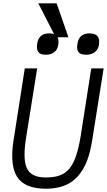

<svg xmlns="http://www.w3.org/2000/svg" viewBox="-20 -1142 652 1170"><path d="M54.5 -192.5Q54.5 -239 63 -290L131 -725H206.5L140 -309.5Q129.5 -245 129.5 -200Q129.5 -147.5 143.8 -117.2Q158 -87 186.8 -73.8Q215.5 -60.5 262 -60.5Q327 -60.5 367.2 -84Q407.5 -107.5 431.8 -162Q456 -216.5 472 -314.5L536 -725H611.5L541.5 -285Q524.5 -177.5 486.8 -113Q449 -48.5 392.8 -20.2Q336.5 8 259 8Q156.5 8 105.5 -39Q54.5 -86 54.5 -192.5ZM205 -856.5Q205 -867.5 207 -878Q217.5 -938.5 279 -938.5Q297 -938.5 309.5 -934L213.5 -1121.5H325L397 -915H331Q336.5 -904.5 336.5 -888Q336.5 -878.5 335 -868Q330 -838.5 310 -823.5Q290 -808.5 259 -808.5Q231 -808.5 218 -820.5Q205 -832.5 205 -856.5ZM450 -855Q450 -864 452.5 -879Q463 -938.5 525.5 -938.5Q584.5 -938.5 584.5 -887.5Q584.5 -879 583 -869Q578 -839.5 557.2 -824Q536.5 -808.5 505 -808.5Q476 -808.5 463 -819.8Q450 -831 450 -855Z"/></svg>

Font: JuliaMono Light
Style: Italic
Weight: 300
Italic angle: -9°
Monospace: yes
Designer: cormullion
Foundry: corm
Version: Version 0.054; ttfautohint (v1.8.4)